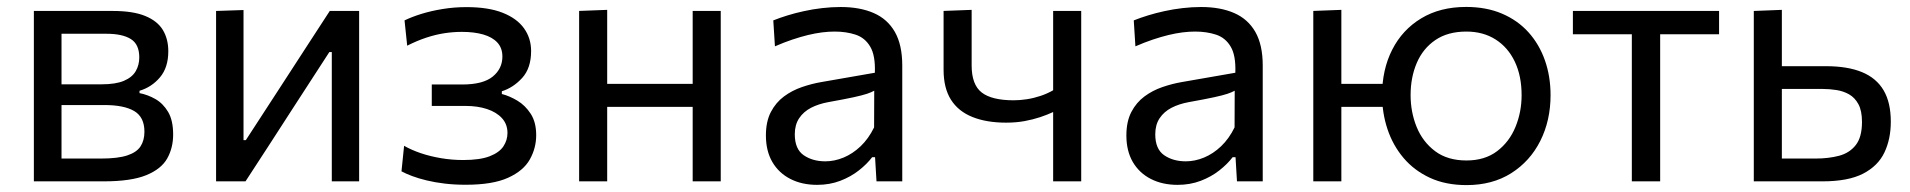

<svg xmlns="http://www.w3.org/2000/svg" viewBox="-20 -528 5561 559"><path d="M78.6 0Q78.6 -55.3 78.6 -106.7Q78.6 -158.1 78.6 -219.5V-269.5Q78.6 -313.9 78.6 -351.5Q78.6 -389.2 78.6 -424.3Q78.6 -459.5 78.6 -496.1Q123.6 -496.1 186.9 -496.1Q250.1 -496.1 308.3 -496.1Q367.5 -496.1 403 -481.4Q438.5 -466.8 454.3 -440.5Q470 -414.3 470 -378.7Q470 -331.5 445.8 -302.9Q421.6 -274.3 386.2 -263.7V-256.9Q409.9 -252.4 432.3 -239.7Q454.7 -227 469.4 -202.3Q484.1 -177.6 484.1 -136.3Q484.1 -97.6 466.9 -66.8Q449.6 -35.9 405.8 -18Q361.9 0 281.5 0Q221.1 0 168.6 0Q116.1 0 78.6 0ZM159.1 -66.4H274.3Q322.6 -66.4 350.2 -75.4Q377.8 -84.4 389.2 -101.9Q400.5 -119.4 400.5 -144.5Q400.5 -187 370.9 -204.6Q341.2 -222.2 283.8 -222.2H136.8V-282.5H275.3Q317 -282.5 341 -292.8Q365 -303.1 375.2 -320.9Q385.5 -338.6 385.5 -360.9Q385.5 -399.1 360.8 -414.4Q336.2 -429.7 290.4 -429.7H159.1Q159.1 -389.3 159.1 -351.8Q159.1 -314.3 159.1 -270.3V-220.3Q159.1 -178.1 159.1 -141.6Q159.1 -105.2 159.1 -66.4Z M609.1 0Q609.1 -55.3 609.1 -106.4Q609.1 -157.5 609.1 -218.9V-268.9Q609.1 -313.3 609.1 -351.1Q609.1 -388.9 609.1 -424.2Q609.1 -459.5 609.1 -496.1L689 -498.8Q689 -463.4 689 -429Q689 -394.7 689 -357.8Q689 -321 689 -277.9V-120.1H695.8L802.6 -284.4Q837.1 -337.6 871.7 -390.9Q906.2 -444.3 940.1 -496.1H1025.6Q1025.6 -459.5 1025.6 -424.2Q1025.6 -388.9 1025.6 -351.1Q1025.6 -313.3 1025.6 -268.9V-218.9Q1025.6 -157.5 1025.6 -106.4Q1025.6 -55.3 1025.6 0H946Q946 -54.7 946 -105.4Q946 -156 946 -216.5V-376.5H938.9L833.4 -213.8Q798.7 -159.9 764 -106.4Q729.3 -52.8 694.8 0Z M1335.8 9.9Q1303.3 9.9 1274.8 6.5Q1246.2 3.1 1222.4 -2.7Q1198.5 -8.4 1180 -15.4Q1161.5 -22.3 1148.9 -29.2L1156.5 -103.5Q1177.2 -91.6 1204.6 -82.2Q1232 -72.9 1263.8 -67.5Q1295.6 -62.1 1328.6 -62.1Q1377.6 -62.1 1405.8 -73.1Q1433.9 -84.1 1445.7 -102Q1457.5 -119.9 1457.5 -140.9Q1457.5 -166.2 1441.6 -183.8Q1425.7 -201.3 1398.1 -210.5Q1370.6 -219.6 1335.1 -219.6Q1305.1 -219.6 1282.4 -219.6Q1259.6 -219.6 1237.1 -219.6V-282Q1256.7 -282 1277.5 -282Q1298.2 -282 1325.9 -282Q1386.2 -282 1414.5 -305Q1442.7 -328 1442.7 -363.4Q1442.7 -388.3 1428 -404.2Q1413.3 -420 1386.9 -427.6Q1360.5 -435.2 1324.6 -435.2Q1299.5 -435.2 1274 -431.3Q1248.5 -427.4 1221.7 -418.6Q1194.8 -409.8 1165.5 -395L1157.8 -468.6Q1178.4 -478.7 1206.7 -487.5Q1235 -496.3 1268.9 -501.8Q1302.7 -507.3 1338.2 -507.3Q1401.7 -507.3 1443.3 -490.9Q1484.9 -474.5 1505.6 -445.6Q1526.3 -416.7 1526.3 -379.4Q1526.3 -329.7 1500.3 -301.1Q1474.2 -272.6 1441.1 -262.3V-254.3Q1463.2 -248.7 1486.2 -235Q1509.2 -221.3 1525.2 -196.7Q1541.1 -172.2 1541.1 -134.5Q1541.1 -96.9 1522.6 -63.9Q1504.1 -30.8 1459.3 -10.5Q1414.6 9.9 1335.8 9.9Z M1666.1 0Q1666.1 -55.3 1666.1 -106.4Q1666.1 -157.6 1666.1 -218.8V-268.8Q1666.1 -313.3 1666.1 -351.1Q1666.1 -389 1666.1 -424.2Q1666.1 -459.5 1666.1 -496.2L1747.8 -499.3Q1747.8 -462.5 1747.8 -426.6Q1747.8 -390.7 1747.8 -352.4Q1747.8 -314.1 1747.8 -268.8V-218.8Q1747.8 -157.6 1747.8 -106.4Q1747.8 -55.3 1747.8 0ZM1714.8 -216.8V-283.9H2033.3V-216.8ZM1996.7 0Q1996.7 -55.3 1996.7 -106.4Q1996.7 -157.6 1996.7 -218.8V-268.8Q1996.7 -313.3 1996.7 -351.1Q1996.7 -389 1996.7 -424.2Q1996.7 -459.5 1996.7 -496.2H2078.4Q2078.4 -459.5 2078.4 -424.2Q2078.4 -389 2078.4 -351.1Q2078.4 -313.3 2078.4 -268.8V-218.8Q2078.4 -157.6 2078.4 -106.4Q2078.4 -55.3 2078.4 0Z M2359.1 10.2Q2314.6 10.2 2281 -7.1Q2247.4 -24.3 2228.6 -56.4Q2209.9 -88.6 2209.9 -133.6Q2209.9 -174.1 2224.3 -201.8Q2238.8 -229.6 2262.4 -247.1Q2286 -264.6 2314.5 -274.4Q2343 -284.2 2371.4 -289.1L2527.1 -316.2Q2529 -366.4 2513.6 -392.2Q2498.3 -418.1 2471 -427.1Q2443.7 -436.1 2409.9 -436.1Q2392.9 -436.1 2373.3 -433.7Q2353.8 -431.2 2332.2 -426Q2310.7 -420.7 2286.7 -412.7Q2262.6 -404.6 2236.2 -393.1L2231.4 -468.6Q2249.7 -476 2272.4 -483Q2295 -490 2320.7 -495.6Q2346.4 -501.3 2373.6 -504.4Q2400.7 -507.6 2427.8 -507.6Q2483.5 -507.6 2523.6 -490.1Q2563.8 -472.7 2585.4 -435Q2606.9 -397.3 2606.9 -337.2Q2606.9 -313.8 2606.9 -278.3Q2606.9 -242.8 2606.9 -211V-146.6Q2606.9 -112.7 2606.9 -77.2Q2606.9 -41.8 2606.9 0H2531.9L2527.7 -70.4H2519.3Q2504.1 -50.3 2480.6 -31.9Q2457.2 -13.4 2426.4 -1.6Q2395.6 10.2 2359.1 10.2ZM2383 -58.3Q2409.5 -58.3 2436.1 -69.3Q2462.6 -80.3 2485.7 -102.2Q2508.8 -124.2 2524.9 -157.1L2525.3 -263.9Q2517.3 -259.4 2504.1 -254.9Q2491 -250.5 2464.9 -244.8Q2438.7 -239.1 2391.8 -230.7Q2363.3 -225.5 2341.3 -214.2Q2319.4 -202.8 2306.7 -183.8Q2294 -164.7 2294 -137Q2294 -94 2319.9 -76.1Q2345.7 -58.3 2383 -58.3Z M3046.2 0Q3046.2 -48.4 3046.2 -101.5Q3046.2 -154.5 3046.2 -201.8Q3029.5 -194 3008.4 -186.9Q2987.4 -179.9 2962.8 -175.4Q2938.1 -170.9 2909.4 -170.9Q2852.3 -170.9 2811.4 -187.3Q2770.4 -203.6 2748.8 -237.5Q2727.2 -271.5 2727.2 -324.9Q2727.2 -357.1 2727.2 -385.5Q2727.2 -413.9 2727.2 -441Q2727.2 -468.2 2727.2 -496.2L2808.9 -499.3Q2808.9 -459.9 2808.9 -420.5Q2808.9 -381.2 2808.9 -337.5Q2808.9 -281.5 2838.2 -258.7Q2867.6 -236 2931.3 -236Q2949.7 -236 2969.7 -239.1Q2989.8 -242.2 3009.5 -248.8Q3029.2 -255.4 3046.2 -265.2V-285.8Q3046.2 -326.7 3046.2 -361.5Q3046.2 -396.2 3046.2 -429Q3046.2 -461.7 3046.2 -496.2H3127.9Q3127.9 -459.5 3127.9 -424.2Q3127.9 -389 3127.9 -351.1Q3127.9 -313.3 3127.9 -268.8V-218.8Q3127.9 -157.6 3127.9 -106.4Q3127.9 -55.3 3127.9 0Z M3408.6 10.2Q3364.1 10.2 3330.5 -7.1Q3296.9 -24.3 3278.1 -56.4Q3259.4 -88.6 3259.4 -133.6Q3259.4 -174.1 3273.8 -201.8Q3288.3 -229.6 3311.9 -247.1Q3335.5 -264.6 3364 -274.4Q3392.5 -284.2 3420.9 -289.1L3576.6 -316.2Q3578.5 -366.4 3563.1 -392.2Q3547.8 -418.1 3520.5 -427.1Q3493.2 -436.1 3459.4 -436.1Q3442.4 -436.1 3422.8 -433.7Q3403.3 -431.2 3381.7 -426Q3360.2 -420.7 3336.2 -412.7Q3312.1 -404.6 3285.7 -393.1L3280.9 -468.6Q3299.2 -476 3321.9 -483Q3344.5 -490 3370.2 -495.6Q3395.9 -501.3 3423.1 -504.4Q3450.2 -507.6 3477.3 -507.6Q3533 -507.6 3573.1 -490.1Q3613.3 -472.7 3634.9 -435Q3656.4 -397.3 3656.4 -337.2Q3656.4 -313.8 3656.4 -278.3Q3656.4 -242.8 3656.4 -211V-146.6Q3656.4 -112.7 3656.4 -77.2Q3656.4 -41.8 3656.4 0H3581.4L3577.2 -70.4H3568.8Q3553.6 -50.3 3530.1 -31.9Q3506.7 -13.4 3475.9 -1.6Q3445.1 10.2 3408.6 10.2ZM3432.5 -58.3Q3459 -58.3 3485.6 -69.3Q3512.1 -80.3 3535.2 -102.2Q3558.3 -124.2 3574.4 -157.1L3574.8 -263.9Q3566.8 -259.4 3553.6 -254.9Q3540.5 -250.5 3514.4 -244.8Q3488.2 -239.1 3441.3 -230.7Q3412.8 -225.5 3390.8 -214.2Q3368.9 -202.8 3356.2 -183.8Q3343.5 -164.7 3343.5 -137Q3343.5 -94 3369.4 -76.1Q3395.2 -58.3 3432.5 -58.3Z M4249.8 10.9Q4189.2 10.9 4143.3 -10.3Q4097.4 -31.5 4066.4 -68.1Q4035.4 -104.7 4019.6 -152Q4003.9 -199.2 4003.9 -251Q4003.9 -325.3 4033.3 -383.2Q4062.7 -441.2 4117.7 -474.5Q4172.6 -507.8 4248.5 -507.8Q4307.1 -507.8 4352.8 -488.4Q4398.5 -469 4430.1 -434Q4461.6 -398.9 4478 -352.2Q4494.4 -305.5 4494.4 -251Q4494.4 -177.3 4464.6 -117.9Q4434.8 -58.6 4379.9 -23.8Q4325 10.9 4249.8 10.9ZM3803.6 0Q3803.6 -55.3 3803.6 -106.4Q3803.6 -157.6 3803.6 -218.8V-268.8Q3803.6 -313.3 3803.6 -351.1Q3803.6 -389 3803.6 -424.2Q3803.6 -459.5 3803.6 -496.2L3885.3 -499.3Q3885.3 -462.5 3885.3 -426.6Q3885.3 -390.7 3885.3 -352.4Q3885.3 -314.1 3885.3 -268.8V-218.8Q3885.3 -157.6 3885.3 -106.4Q3885.3 -55.3 3885.3 0ZM3852.5 -216.8V-283.9H4045V-216.8ZM4249.6 -60.8Q4303.1 -60.8 4338.9 -88Q4374.6 -115.2 4392.3 -158.6Q4410.1 -201.9 4410.1 -251Q4410.1 -306.9 4390.3 -348.5Q4370.5 -390.1 4334.3 -413.1Q4298.1 -436.1 4249.3 -436.1Q4195.3 -436.1 4159.1 -411.5Q4122.9 -386.9 4104.9 -344.8Q4086.9 -302.8 4086.9 -251Q4086.9 -201.9 4104.4 -158.6Q4122 -115.2 4158.1 -88Q4194.2 -60.8 4249.6 -60.8Z M4731 0Q4731 -55.3 4731 -106.4Q4731 -157.6 4731 -218.8V-268.8Q4731 -311.4 4731 -346.6Q4731 -381.8 4731 -414.7Q4731 -447.5 4731 -483L4758.7 -428.3H4739.3Q4696.2 -428.3 4650.2 -428.3Q4604.2 -428.3 4559.4 -428.3V-496.2H4985V-428.3Q4940.4 -428.3 4894.4 -428.3Q4848.4 -428.3 4805.2 -428.3H4785.8L4813.5 -483Q4813.5 -447.5 4813.5 -414.7Q4813.5 -381.8 4813.5 -346.6Q4813.5 -311.4 4813.5 -268.8V-218.8Q4813.5 -157.6 4813.5 -106.4Q4813.5 -55.3 4813.5 0Z M5086.1 0Q5086.1 -55.3 5086.1 -106.4Q5086.1 -157.5 5086.1 -218.9V-268.9Q5086.1 -313.3 5086.1 -351.1Q5086.1 -388.9 5086.1 -424.2Q5086.1 -459.5 5086.1 -496.1L5167.8 -499.3Q5167.8 -445.8 5167.8 -395.2Q5167.8 -344.6 5167.8 -286.8Q5167.8 -226.3 5167.8 -174.2Q5167.8 -122.2 5167.8 -66.4H5266.2Q5303.7 -66.4 5334.4 -74.5Q5365.1 -82.7 5383.1 -105.8Q5401.1 -128.9 5401.1 -173.1Q5401.1 -205.5 5390.7 -224.7Q5380.3 -243.8 5363.4 -253.4Q5346.4 -262.9 5326.4 -265.9Q5306.4 -269 5287.4 -269H5156.1L5134.5 -335.3Q5165.2 -335.3 5210.8 -335.3Q5256.5 -335.3 5296.3 -335.3Q5359.1 -335.3 5400.9 -318.1Q5442.8 -300.9 5463.9 -265.3Q5485 -229.6 5485 -173.7Q5485 -123.1 5466.3 -83.9Q5447.6 -44.7 5404.1 -22.3Q5360.6 0 5286 0Q5226.3 0 5174.7 0Q5123.2 0 5086.1 0Z"/></svg>

Font: Commissioner Thin
Style: Regular
Weight: 100
Designer: Kostas Bartsokas
Foundry: Kostas Bartsokas
Version: Version 1.001;gftools[0.9.23]